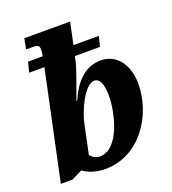

<svg xmlns="http://www.w3.org/2000/svg" viewBox="-139 -865 880 981"><g transform="rotate(-20 301.0 -375.0)"><path d="M573 -341C573 -456 511 -520 433 -520C348 -520 291 -462 250 -368H246C257 -403 305 -524 313 -568L316 -586H453L467 -641H329L354 -760H105L94 -703H134C166 -703 170 -695 163 -645C163 -644 162 -642 162 -641H82L68 -586H151L26 3H90L147 -26C170 -9 212 10 265 10C460 10 573 -179 573 -341ZM262 -60C238 -60 222 -73 211 -87L244 -244C257 -308 312 -434 367 -434C392 -434 411 -405 411 -336C411 -248 369 -60 262 -60Z"/></g></svg>

Font: Noto Serif SemiCondensed Extra
Style: Italic
Weight: 800
Width: 4
Italic angle: -12°
Designer: Monotype Design Team
Foundry: Monotype Imaging Inc.
Version: Version 1.901